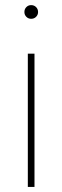

<svg xmlns="http://www.w3.org/2000/svg" viewBox="-20 -741 246 761"><path d="M116.7 -528.3C116.7 -528.3 90.3 -528.3 90.3 -528.3C90.3 -528.3 90.3 0 90.3 0C90.3 0 116.7 0 116.7 0C116.7 0 116.7 -528.3 116.7 -528.3ZM76.7 -693.4C76.7 -686 79.1 -679.7 84.5 -674.3C89.8 -668.9 96.2 -666.5 103.5 -666.5C110.8 -666.5 117.7 -668.9 123 -674.3C128.4 -679.7 130.9 -686 130.9 -693.4C130.9 -700.7 128.4 -707.5 123 -712.9C117.7 -718.3 110.8 -720.7 103.5 -720.7C96.2 -720.7 89.8 -718.3 84.5 -712.9C79.1 -707.5 76.7 -700.7 76.7 -693.4C76.7 -693.4 76.7 -693.4 76.7 -693.4Z"/></svg>

Font: WOX
Style: Regular
Weight: 500
Designer: Google
Foundry: ""
Version: ""